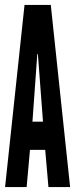

<svg xmlns="http://www.w3.org/2000/svg" viewBox="-20 -755 326 775"><path d="M0.5 0H87.5L101 -150H162.5L175.5 0H263L185 -735H79ZM111 -264 130 -529 130.5 -536.5H133L133.5 -529L153.5 -264Z"/></svg>

Font: League Gothic SemiCondensed
Style: Regular
Weight: 400
Width: 4
Designer: The League of Moveable Type
Version: Version 1.600; ttfautohint (v1.8.3)